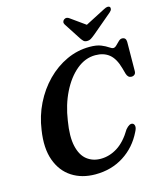

<svg xmlns="http://www.w3.org/2000/svg" viewBox="-132 -1008 945 1117"><g transform="rotate(-15 340.0 -449.5)"><path d="M588 -216Q596.5 -212.5 598.8 -199.8Q601 -187 589.5 -165.5Q549 -82.5 474.5 -35Q400 12.5 303.5 12.5Q222 12.5 162.8 -25.8Q103.5 -64 76.8 -137.5Q50 -211 66.5 -317.5Q78 -400 113.5 -471.8Q149 -543.5 202.5 -597.8Q256 -652 322 -682.5Q388 -713 461 -713Q503.5 -713 529.5 -702.2Q555.5 -691.5 570.2 -681Q585 -670.5 594 -670.5Q603.5 -670.5 613.8 -680.8Q624 -691 634.5 -701.2Q645 -711.5 655.5 -711.5Q680 -711.5 680.5 -684.5L679 -509.5Q679 -495.5 671.5 -488.8Q664 -482 652.5 -482Q631.5 -482 623.5 -507.5L613.5 -543.5Q596.5 -604.5 563.8 -631Q531 -657.5 480.5 -657.5Q419.5 -657.5 367.2 -614.2Q315 -571 278.2 -497Q241.5 -423 228 -331Q212.5 -238 225.8 -179.8Q239 -121.5 273.8 -94.2Q308.5 -67 356.5 -67Q409.5 -67 457.5 -97.2Q505.5 -127.5 545 -194Q570 -223.5 588 -216ZM507 -775.5Q492.5 -763.5 481.5 -756.5Q470.5 -749.5 457 -749.5Q443 -749.5 435.8 -756.5Q428.5 -763.5 420.5 -775.5L355 -876.5Q349.5 -885.5 351.8 -893.5Q354 -901.5 360.5 -906Q375.5 -916.5 392 -903.5L479.5 -841L600.5 -903.5Q625.5 -917 636 -906Q639.5 -902 638 -893.5Q636.5 -885 626 -876Z"/></g></svg>

Font: Fraunces 72pt Soft SemiBold
Style: Italic
Weight: 600
Italic angle: -16°
Version: Version 1.000;[b76b70a41]